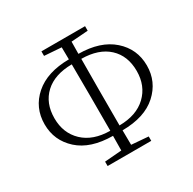

<svg xmlns="http://www.w3.org/2000/svg" viewBox="-161 -902 1078 1072"><g transform="rotate(-30 377.5 -365.5)"><path d="M347.7 -159.2V-389.6Q347.7 -521.5 346.7 -587.9Q235.4 -586.9 173.8 -529.8Q112.3 -472.7 112.3 -375Q112.3 -279.3 174.8 -219.7Q237.3 -160.2 347.7 -159.2ZM407.2 -390.6V-159.2Q517.6 -160.2 580.1 -219.7Q642.6 -279.3 642.6 -375Q642.6 -472.7 581.1 -529.8Q519.5 -586.9 408.2 -587.9Q407.2 -521.5 407.2 -390.6ZM517.6 -706.1 409.2 -698.2Q409.2 -685.5 408.7 -659.2Q408.2 -632.8 408.2 -620.1Q548.8 -619.1 627.9 -549.3Q707 -479.5 707 -373Q707 -268.6 629.4 -198.2Q551.8 -127.9 408.2 -127Q408.2 -64.5 409.2 -33.2L517.6 -24.4V3.9H236.3V-24.4L345.7 -33.2Q346.7 -64.5 346.7 -127Q203.1 -127.9 125.5 -198.2Q47.9 -268.6 47.9 -373Q47.9 -480.5 127 -549.8Q206.1 -619.1 346.7 -620.1Q346.7 -632.8 346.2 -659.2Q345.7 -685.5 345.7 -698.2L236.3 -706.1V-735.4H517.6Z"/></g></svg>

Font: GenYoMin TW TTF ExtraLight
Style: Regular
Weight: 250
Version: Version 1.300